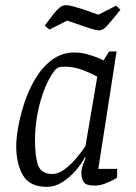

<svg xmlns="http://www.w3.org/2000/svg" viewBox="-20 -717 528 746"><path d="M162 9Q96 9 69.5 -35.5Q43 -80 43 -150Q43 -177 50.5 -221.5Q58 -266 74.5 -316.5Q91 -367 117.5 -411.5Q144 -456 182 -484.5Q220 -513 270 -513Q295 -513 320 -506Q345 -499 362.5 -491.5Q380 -484 382 -482L404 -517H433L362 -61H435V-27Q433 -25 419 -17.5Q405 -10 386 -3Q367 4 347 4Q312 4 304 -11.5Q296 -27 296 -46Q296 -58 300.5 -71.5Q305 -85 313 -104L310 -106Q296 -79 272.5 -52.5Q249 -26 221 -8.5Q193 9 162 9ZM183 -41Q207 -41 231.5 -59.5Q256 -78 277 -103Q298 -128 312 -149L358 -419Q333 -433 300 -445.5Q267 -458 229 -458Q213 -458 205.5 -454Q198 -450 193 -444Q171 -416 153.5 -372Q136 -328 126 -276.5Q116 -225 116 -171Q116 -107 128.5 -74Q141 -41 183 -41ZM364 -599Q355 -599 337.5 -604.5Q320 -610 305 -615L241 -637L172 -602L154 -618L187 -661Q200 -678 211.5 -687.5Q223 -697 237 -697Q248 -697 267 -691.5Q286 -686 302 -681L362 -660L431 -695L448 -679L416 -640Q403 -624 391 -611.5Q379 -599 364 -599Z"/></svg>

Font: Faustina Light Light
Style: Italic
Weight: 300
Italic angle: -8°
Version: Version 1.200